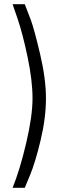

<svg xmlns="http://www.w3.org/2000/svg" viewBox="-20 -770 292 915"><path d="M123 65 98 125H40Q75 39 105 -89Q135 -217 135 -301.5Q135 -386 111.5 -498Q88 -610 64 -680L40 -750H98Q109 -723 126 -677.5Q143 -632 171 -513Q199 -394 199 -301Q199 -208 173.5 -101.5Q148 5 123 65Z"/></svg>

Font: Titillium Web
Style: Light
Weight: 300
Version: Version 1.001;PS 57.000;hotconv 1.0.70;makeotf.lib2.5.55311